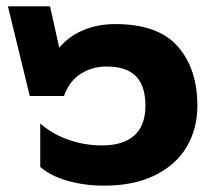

<svg xmlns="http://www.w3.org/2000/svg" viewBox="-20 -571 668 606"><path d="M107 -44V-181Q148 -146 198.5 -129Q249 -112 302 -112Q369 -112 404 -143.5Q439 -175 439 -237Q439 -300 409 -330.5Q379 -361 317 -361Q270 -361 234 -337.5Q198 -314 182 -268H74L5 -551H138L167 -420Q195 -455 241 -475Q287 -495 344 -495Q479 -495 541 -424.5Q603 -354 603 -237Q603 -165 569.5 -108Q536 -51 469.5 -18Q403 15 308 15Q248 15 194.5 0Q141 -15 107 -44Z"/></svg>

Font: Prompt
Style: Bold
Weight: 700
Designer: Katatrad Team
Foundry: CadsonDemak
Version: Version 1.000